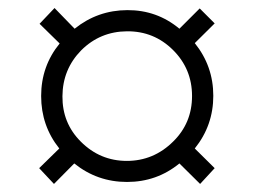

<svg xmlns="http://www.w3.org/2000/svg" viewBox="-20 -601 630 476"><path d="M77.1 -184.1 127 -232.9Q82 -289.1 82 -363Q82 -437 127.9 -493.2L78.1 -542L115.2 -581.1L165 -529.8Q222.2 -575.7 295.7 -575.9Q369.1 -576.2 424.8 -529.8L475.1 -580.1L512.2 -543L462.9 -494.1Q508.8 -437 508.8 -363.5Q508.8 -290 462.9 -232.9L512.2 -184.1L476.1 -145L424.8 -195.8Q368.7 -149.9 294.9 -149.9Q221.2 -149.9 164.1 -195.8L113.8 -145ZM180.2 -250Q228 -202.1 294.4 -202.1Q360.8 -202.1 409.2 -250Q456.1 -295.9 456.1 -363Q456.1 -430.2 408.9 -477.1Q361.8 -523.9 294.9 -523.4Q228 -522.9 181.2 -476.1Q135.3 -429.2 134.8 -362.5Q134.3 -295.9 180.2 -250Z"/></svg>

Font: Oakes Grotesk
Style: Light Italic
Weight: 300
Designer: Samuel Oakes
Foundry: Samuel Oakes
Version: Version 1.0 | wf-rip DC20170320